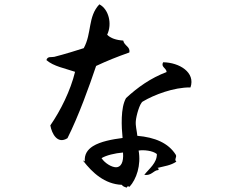

<svg xmlns="http://www.w3.org/2000/svg" viewBox="-20 -822 1040 885"><path d="M576 -580C582 -607 553 -610 548 -635C516 -637 489 -646 474 -662C498 -712 481 -780 438 -802C384 -745 404 -669 366 -600C342 -592 274 -571 230 -560C217 -557 199 -564 194 -545C227 -516 280 -507 326 -491C305 -404 259 -312 212 -244C219 -205 245 -156 291 -185C343 -289 391 -423 423 -518C472 -541 519 -560 576 -580ZM858 -419C882 -488 807 -534 732 -535C720 -513 747 -509 748 -490C674 -462 614 -419 561 -370C535 -325 540 -236 545 -186C498 -180 443 -170 408 -148C383 -132 368 -110 371 -77C371 -77 365 -85 364 -80C405 -27 462 27 542 30C546 38 556 40 564 43C568 33 573 38 577 39C609 4 631 -61 619 -128C641 -132 684 -128 703 -112C704 -71 667 -44 645 -16C679 -11 687 -37 709 -38C716 -43 706 -48 706 -48C741 -57 766 -59 793 -77C781 -87 797 -97 790 -109C756 -163 694 -189 613 -196C611 -219 604 -241 606 -264C608 -289 624 -346 638 -354C690 -385 781 -420 858 -419ZM547 -119C551 -72 536 -51 515 -51C495 -51 464 -69 448 -93C469 -106 510 -116 547 -119Z"/></svg>

Font: Yuji Syuku Std R
Style: Regular
Weight: 400
Designer: Kataoka Yuji
Foundry: Kinuta Font Factory
Version: Version 3.000;hotconv 1.0.111;makeotfexe 2.5.65597